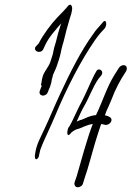

<svg xmlns="http://www.w3.org/2000/svg" viewBox="-20 -697 554 809"><path d="M129 -499C120 -478 154 -469 163 -491L170 -506C185 -540 216 -573 239 -600C237 -597 236 -593 235 -590C228 -570 221 -544 216 -522C214 -513 210 -504 208 -495L202 -467C199 -458 197 -451 195 -445C192 -434 187 -423 181 -414L171 -398C165 -389 162 -382 160 -375L156 -359C156 -354 155 -349 154 -346C153 -343 151 -339 156 -335C153 -330 151 -322 148 -315C141 -299 158 -288 173 -298C184 -305 183 -318 190 -329L195 -345C196 -350 198 -355 198 -361L202 -375C202 -376 202 -379 204 -383C210 -397 215 -406 220 -421L227 -442C230 -449 231 -457 234 -466L240 -494C242 -504 246 -513 248 -522C255 -553 265 -589 273 -616C279 -633 282 -643 284 -659C285 -674 276 -685 265 -670C253 -655 237 -640 222 -624C194 -594 163 -553 143 -514ZM129 -55 127 -42C127 -33 127 -26 133 -26C138 -26 145 -36 145 -45L148 -58C149 -65 153 -74 158 -87C174 -125 194 -165 211 -206C261 -326 320 -441 381 -529C390 -542 398 -552 406 -561L420 -576C433 -590 428 -619 415 -605L402 -590C393 -580 382 -568 373 -554C323 -486 276 -393 232 -298C210 -251 188 -197 167 -153C152 -120 134 -89 129 -55ZM272 -164C264 -158 260 -128 268 -128C273 -128 277 -134 280 -138C290 -147 302 -153 313 -155C328 -160 343 -170 371 -175C346 -110 323 -23 303 46L294 72C292 82 297 92 307 92C318 92 328 85 330 75L338 49C344 32 351 10 358 -16C372 -67 388 -122 405 -171C406 -172 407 -174 407 -175C410 -174 412 -174 414 -173L423 -171C433 -169 444 -176 448 -184C455 -200 441 -205 431 -209L422 -211C426 -222 429 -232 435 -243C445 -266 455 -289 463 -310C472 -330 482 -349 493 -368L512 -398C514 -403 515 -407 514 -412C511 -428 489 -424 481 -411L462 -381C430 -330 413 -271 385 -213L384 -212C352 -209 334 -194 318 -191L303 -185C315 -210 322 -228 334 -249C354 -282 371 -331 395 -365L405 -377C423 -398 394 -416 385 -395L378 -383C360 -347 342 -303 324 -268C308 -241 289 -192 272 -164Z"/></svg>

Font: Stray Cat
Style: UltCnObl
Weight: 400
Version: Version 1.0